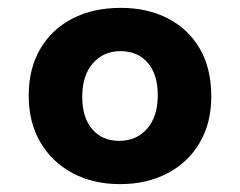

<svg xmlns="http://www.w3.org/2000/svg" viewBox="-20 -564 610 488"><path d="M285 -96Q217 -96 164.5 -124Q112 -152 82.5 -202.5Q53 -253 53 -321Q53 -390 82.5 -440Q112 -490 164.5 -517Q217 -544 287 -544Q355 -544 407 -517Q459 -490 488 -440Q517 -390 517 -319Q517 -251 487.5 -201Q458 -151 405.5 -123.5Q353 -96 285 -96ZM283 -206Q327 -206 354 -237Q381 -268 381 -322Q381 -375 355.5 -404.5Q330 -434 286 -434Q243 -434 216 -403Q189 -372 189 -318Q189 -265 214.5 -235.5Q240 -206 283 -206Z"/></svg>

Font: Noto Sans Devanagari
Style: Regular
Weight: 400
Designer: Jelle Bosma - Monotype Design Team
Foundry: Monotype Imaging Inc.
Version: Version 2.003